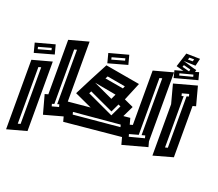

<svg xmlns="http://www.w3.org/2000/svg" viewBox="-157 -995 1586 1397"><g transform="rotate(20 636.0 -296.0)"><path d="M15 187V-351L166 -392V146ZM81 -319V120L101 114V-324ZM14 -404 -5 -477 143 -517 162 -445ZM32 -439 129 -466 125 -483 28 -456Z M191 -150 217 -157V-579L368 -620V-150L395 -49L231 -4ZM282 -106 265 -101 270 -83 322 -97 317 -116 302 -112V-533L282 -528Z M347 -154 539 -172 404 -234 473 -369 542 -500 811 -453 753 -313 825 -280 784 -195 836 -200 876 -53 387 -6ZM578 -427 568 -408 712 -383 720 -402ZM659 -283 677 -322 508 -353ZM494 -266 700 -170 740 -254 722 -262 691 -197 503 -284ZM434 -79 792 -112 787 -130 429 -98ZM543 -516 524 -589 672 -629 691 -557ZM561 -551 658 -578 654 -595 557 -568Z M803 -139 871 -158V-579L1022 -620V-86L1033 -45L842 7ZM956 -110V-550L936 -545V-105L856 -83L861 -64L987 -97L982 -117Z M1042 -541 1218 -589 1257 -443 1232 -436V-39L1081 3V-395ZM1147 -481V-84L1167 -89V-487L1184 -492L1179 -510L1127 -496L1132 -477ZM1019 -636 1082 -653 1024 -669 1059 -779 1166 -777 1152 -719 1059 -722 1147 -696 1168 -691 1164 -675 1193 -684 1208 -627 1033 -580ZM1085 -742H1122L1127 -759H1090ZM1066 -679 1122 -664 1126 -680 1071 -694ZM1061 -627 1065 -611 1164 -637 1160 -653Z"/></g></svg>

Font: Blaka Hollow
Style: Regular
Weight: 400
Designer: Mohamed Gaber
Foundry: Kief Type Foundry
Version: Version 1.003; ttfautohint (v1.8.4.7-5d5b)